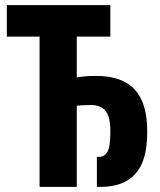

<svg xmlns="http://www.w3.org/2000/svg" viewBox="-20 -731 625 751"><path d="M134.8 0H280.3V-587.9H411.6V-710.9H6.8V-587.9H134.8ZM358.9 0H373.5Q463.9 0 509.8 -51.3Q555.7 -102.5 555.7 -210.4V-220.7Q555.7 -327.1 507.1 -380.6Q458.5 -434.1 355.5 -434.1Q315.4 -434.1 283.2 -428.7Q251 -423.3 207.5 -410.6V-299.3Q242.2 -311.5 270 -315.9Q297.9 -320.3 333.5 -320.3Q372.6 -320.8 392.1 -298.3Q411.6 -275.9 411.6 -218.3V-210.9Q411.6 -156.2 399.9 -136.7Q388.2 -117.2 365.2 -117.2H358.9Z"/></svg>

Font: Roboto Flex
Style: wght 700 wdth 25 opsz 34 GRAD 0.00 slnt 0.00 XTRA 468 XOPQ 96 YOPQ 79 YTLC 514 YTUC 712 YTAS 750 YTDE -203.00 YTFI 738
Weight: 700
Width: 1
Designer: Berlow after Robertson
Foundry: Google
Version: Version 3.100